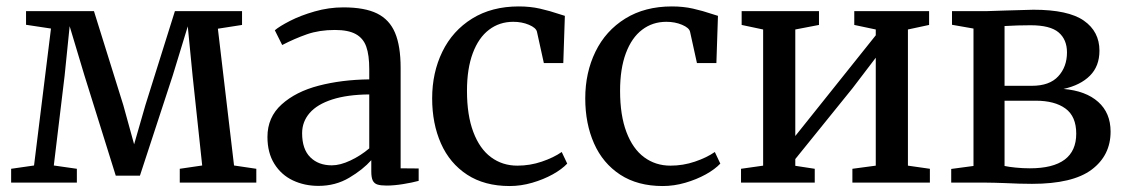

<svg xmlns="http://www.w3.org/2000/svg" viewBox="-20 -582 3588 612"><path d="M225 0H15.5V-44L88.5 -54.5L142.5 -491L63 -503V-546.5H279.5L373 -247L407.5 -122L443.5 -247L537.5 -546.5H751.5V-502.5L674.5 -490.5L726 -54.5L797 -44V0H553V-44L624.5 -54.5L594 -339.5L578.5 -498L530.5 -341L426 -22H349L249 -342L202 -498.5L186 -341L151.5 -54.5L225 -44Z M1157 -329V-361.5Q1157 -406.5 1147.5 -433.2Q1138 -460 1114.2 -473.2Q1090.5 -486.5 1047.5 -486.5Q998 -486.5 958.5 -472.8Q919 -459 879.5 -438.5L856 -485.5Q870.5 -498 904 -515.2Q937.5 -532.5 982.8 -545.5Q1028 -558.5 1074.5 -558.5Q1142.5 -558.5 1182 -539Q1221.5 -519.5 1239.2 -477.5Q1257 -435.5 1257 -365.5V-45.5L1314.5 -45V-5.5Q1294.5 0 1265 4.8Q1235.5 9.5 1212.5 9.5Q1193.5 9.5 1183.2 6.2Q1173 3 1168.2 -6.5Q1163.5 -16 1163.5 -35.5V-71.5Q1137 -41.5 1093.2 -15.5Q1049.5 10.5 995 10.5Q950.5 10.5 913.5 -7Q876.5 -24.5 854.5 -59.8Q832.5 -95 832.5 -145.5Q832.5 -208.5 877.8 -249.2Q923 -290 996.2 -309Q1069.5 -328 1157 -329ZM1157 -109V-281Q1087.5 -280.5 1039.2 -265Q991 -249.5 967 -221.8Q943 -194 943 -157.5Q943 -106.5 969 -80.8Q995 -55 1037.5 -55Q1064.5 -55 1097.2 -70.5Q1130 -86 1157 -109Z M1633.5 -561.5Q1670 -561.5 1701 -554.5Q1732 -547.5 1764.5 -536.5L1780.5 -531.5L1775.5 -381H1713.5L1691.5 -481Q1688.5 -493.5 1666 -503Q1643.5 -512.5 1616 -512.5Q1572 -512.5 1538.8 -487.2Q1505.5 -462 1487 -412.5Q1468.5 -363 1468.5 -292.5Q1468.5 -214.5 1488.8 -161Q1509 -107.5 1545.2 -80.8Q1581.5 -54 1629 -54Q1669.5 -54 1707 -66.8Q1744.5 -79.5 1770.5 -97.5L1788 -60.5Q1771 -42.5 1741.8 -26.2Q1712.5 -10 1676.5 0.5Q1640.5 11 1604.5 11Q1524.5 11 1469 -25.2Q1413.5 -61.5 1385.5 -124.8Q1357.5 -188 1357.5 -268.5Q1357.5 -350.5 1390 -417.2Q1422.5 -484 1485 -522.8Q1547.5 -561.5 1633.5 -561.5Z M2121.5 -561.5Q2158 -561.5 2189 -554.5Q2220 -547.5 2252.5 -536.5L2268.5 -531.5L2263.5 -381H2201.5L2179.5 -481Q2176.5 -493.5 2154 -503Q2131.5 -512.5 2104 -512.5Q2060 -512.5 2026.8 -487.2Q1993.5 -462 1975 -412.5Q1956.5 -363 1956.5 -292.5Q1956.5 -214.5 1976.8 -161Q1997 -107.5 2033.2 -80.8Q2069.5 -54 2117 -54Q2157.5 -54 2195 -66.8Q2232.5 -79.5 2258.5 -97.5L2276 -60.5Q2259 -42.5 2229.8 -26.2Q2200.5 -10 2164.5 0.5Q2128.5 11 2092.5 11Q2012.5 11 1957 -25.2Q1901.5 -61.5 1873.5 -124.8Q1845.5 -188 1845.5 -268.5Q1845.5 -350.5 1878 -417.2Q1910.5 -484 1973 -522.8Q2035.5 -561.5 2121.5 -561.5Z M2577 0H2342V-44L2412.5 -54V-488L2344 -502.5V-546.5H2590.5V-502.5L2515 -488V-148.5L2771.5 -469.5V-488L2703 -502.5V-546.5H2941.5V-502.5L2874 -488V-54L2944 -44V0H2697V-44L2771.5 -54V-398L2698 -301.5L2515 -75V-53.5L2577 -44Z M3181 1.5Q3165.5 1 3148.8 0.5Q3132 0 3116.5 0H3012V-43.5L3083 -53V-491L3014.5 -503V-546.5H3124.5Q3137.5 -546.5 3185.5 -548.5Q3258 -551 3274 -551Q3385 -551 3434.8 -516.2Q3484.5 -481.5 3484.5 -420.5Q3484.5 -371 3454.2 -340.8Q3424 -310.5 3370 -298.5Q3441 -292.5 3480.5 -257.2Q3520 -222 3520 -162.5Q3520 -86.5 3459.5 -41.2Q3399 4 3269.5 4Q3231 4 3181 1.5ZM3269 -308.5Q3325.5 -308.5 3353.2 -338.8Q3381 -369 3381 -415Q3381 -456 3354.2 -478.8Q3327.5 -501.5 3265 -501.5Q3224.5 -501.5 3182 -499V-308.5ZM3410.5 -156Q3410.5 -211 3376.2 -236Q3342 -261 3281.5 -261H3182V-53Q3195 -50 3217.5 -47.8Q3240 -45.5 3262.5 -45.5Q3410.5 -45.5 3410.5 -156Z"/></svg>

Font: Merriweather 12pt
Style: Regular
Weight: 400
Designer: Eben Sorkin
Foundry: Eben Sorkin
Version: Version 2.100